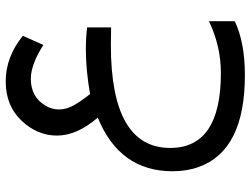

<svg xmlns="http://www.w3.org/2000/svg" viewBox="-122 -436 872 668"><g transform="rotate(-90 314.0 -102.0)"><path d="M238.8 -197.8C114.3 -147 52.2 -60.5 52.2 62C52.2 95.7 57.1 126 66.9 152.8C105 260.3 211.4 314 386.7 314C462.4 314 524.9 302.2 574.2 278.8V189C516.1 216.8 456.1 230.5 394 230.5C220.2 230.5 133.3 171.9 133.3 54.2C133.3 -83.5 252.9 -152.3 491.7 -152.3C511.2 -152.3 531.7 -151.9 552.7 -151.4V-234.9C528.3 -237.8 502.9 -239.3 477.1 -239.3C427.7 -239.3 376 -234.4 320.8 -224.6C299.8 -251.5 286.1 -272 278.8 -286.6C271 -302.7 267.1 -317.9 267.1 -333C267.1 -350.1 272 -366.2 281.7 -381.8C301.8 -414.6 332.5 -430.7 374 -430.7C407.2 -430.7 446.3 -416 491.7 -387.2L523.4 -458.5C474.6 -498 421.9 -518.1 365.2 -518.1C308.6 -518.1 263.2 -500 228.5 -463.4C193.8 -426.8 176.3 -385.7 176.3 -339.4C176.3 -293 197.3 -246.1 238.8 -197.8Z"/></g></svg>

Font: Nahid
Style: Regular
Weight: 400
Foundry: DejaVu fonts team - Redesigned by Saber Rastikerdar
Version: Version 0.3.0